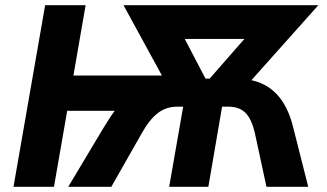

<svg xmlns="http://www.w3.org/2000/svg" viewBox="-20 -720 1259 740"><path d="M188 0 239 -293H422C407 -273 394 -251 380 -229L243 0H409L525 -204C570 -284 610 -309 666 -309H686L632 0H783L836 -309H857C914 -309 945 -284 963 -204L1007 0H1168L1110 -229C1089 -316 1043 -391 949 -411L1207 -700H456L604 -429H263L310 -700H154L32 0ZM692 -570H922L788 -417H772Z"/></svg>

Font: Fixel Display 20240404
Style: Bold Italic
Weight: 700
Italic angle: -10°
Designer: AlfaBravo + MacPaw
Foundry: Kyrylo Tkachov, Marchela Mozhyna, Serhii Makarenko, Maria Weinstein, Zakhar Kryvoshyya
Version: Version 1.211;Glyphs 3.2 (3225)